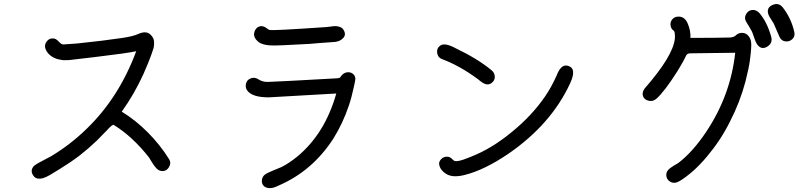

<svg xmlns="http://www.w3.org/2000/svg" viewBox="-20 -884 4040 971"><path d="M835 -79.1Q847.7 -58.6 833.5 -37.1Q819.3 -15.6 794.9 -19.5Q782.2 -21.5 771.5 -32.2Q760.7 -43 748 -64Q735.4 -85 733.4 -87.9Q650.4 -193.4 555.7 -252Q551.8 -256.8 530.3 -235.4Q527.3 -232.4 520.5 -224.6Q513.7 -216.8 509.8 -213.9Q497.1 -200.2 469.7 -172.9Q427.7 -132.8 382.8 -97.7Q337.9 -63.5 282.2 -29.3Q276.4 -26.4 253.4 -11.7Q230.5 2.9 213.9 10.7Q197.3 18.6 182.6 19.5Q158.2 21.5 146 0.5Q133.8 -20.5 147.5 -40Q154.3 -49.8 188.5 -67.4L238.3 -93.8Q335.9 -152.3 418 -232.4Q582 -390.6 668.9 -625Q626 -615.2 461.9 -595.7Q338.9 -581.1 329.1 -580.1Q297.9 -578.1 286.1 -582Q261.7 -585 240.7 -599.1Q219.7 -613.3 210.9 -634.8Q202.1 -655.3 215.8 -673.8Q229.5 -692.4 251 -689.5Q263.7 -688.5 276.9 -673.8Q290 -659.2 300.8 -659.2Q307.6 -659.2 370.1 -664.1Q502 -677.7 600.6 -692.4Q652.3 -700.2 678.7 -711.9Q724.6 -733.4 748 -701.2Q758.8 -688.5 759.3 -670.4Q759.8 -652.3 756.8 -641.6Q753.9 -630.9 746.1 -609.4Q734.4 -575.2 705.1 -508.8Q658.2 -406.2 595.7 -319.3Q665 -277.3 728 -213.9Q791 -150.4 835 -79.1Z M1274.4 -684.6Q1259.8 -703.1 1267.1 -724.1Q1274.4 -745.1 1292.5 -750.5Q1310.5 -755.9 1330.1 -740.2Q1335 -735.4 1343.8 -732.4Q1360.4 -728.5 1629.9 -747.1Q1633.8 -747.1 1650.9 -749.5Q1668 -752 1676.8 -752Q1685.5 -752 1697.8 -748Q1710 -744.1 1715.8 -735.4Q1732.4 -710.9 1716.8 -692.9Q1701.2 -674.8 1673.8 -671.9Q1585.9 -666 1545.9 -662.1Q1377.9 -652.3 1350.6 -654.3Q1318.4 -655.3 1295.9 -666Q1289.1 -669.9 1284.2 -674.3Q1279.3 -678.7 1274.4 -684.6ZM1777.3 -485.4Q1777.3 -479.5 1769.5 -444.3Q1757.8 -389.6 1744.1 -349.6Q1713.9 -259.8 1665 -181.6Q1559.6 -19.5 1390.6 53.7Q1372.1 62.5 1361.3 65.4Q1334 71.3 1317.4 59.6Q1303.7 48.8 1304.2 30.3Q1304.7 11.7 1318.4 0Q1331.1 -9.8 1363.3 -22.5Q1395.5 -35.2 1403.3 -39.1Q1442.4 -58.6 1485.4 -93.8Q1624 -210 1680.7 -411.1Q1634.8 -409.2 1518.6 -401.9Q1402.3 -394.5 1338.9 -391.6Q1257.8 -391.6 1231.4 -424.8Q1219.7 -439.5 1223.6 -459Q1227.5 -479.5 1247.1 -487.3Q1266.6 -495.1 1284.2 -484.4Q1305.7 -469.7 1333 -469.7Q1358.4 -469.7 1689.5 -488.3Q1700.2 -490.2 1702.1 -495.1Q1713.9 -513.7 1731.4 -517.6Q1749 -521.5 1762.7 -512.2Q1776.4 -502.9 1777.3 -485.4Z M2215.8 -585Q2194.3 -592.8 2190.9 -616.2Q2187.5 -639.6 2205.1 -652.3Q2224.6 -668.9 2271.5 -646.5Q2281.2 -641.6 2283.2 -640.6Q2393.6 -587.9 2462.9 -531.2Q2481.4 -517.6 2482.4 -496.6Q2483.4 -475.6 2462.9 -461.9Q2455.1 -458 2448.2 -457Q2430.7 -456.1 2408.2 -474.6Q2400.4 -481.4 2397.5 -483.4Q2304.7 -551.8 2215.8 -585ZM2856.4 -549.8Q2875 -543 2877.9 -525.4Q2881.8 -502.9 2864.3 -464.8Q2768.6 -255.9 2549.8 -105.5Q2429.7 -24.4 2333 0Q2271.5 16.6 2237.3 -3.9Q2222.7 -12.7 2213.4 -24.4Q2204.1 -36.1 2201.2 -51.3Q2198.2 -66.4 2211.9 -80.1Q2221.7 -89.8 2235.8 -91.3Q2250 -92.8 2260.7 -85Q2262.7 -84 2269.5 -77.1Q2276.4 -70.3 2280.3 -69.3Q2299.8 -66.4 2342.8 -84Q2357.4 -89.8 2360.4 -90.8Q2465.8 -131.8 2566.4 -214.8Q2668 -296.9 2735.4 -394.5Q2768.6 -442.4 2794.9 -502Q2814.5 -552.7 2841.8 -552.7Q2848.6 -552.7 2856.4 -549.8Z M3778.3 -672.9Q3782.2 -652.3 3772.5 -579.1Q3767.6 -541 3750 -471.7Q3722.7 -368.2 3671.9 -269.5Q3626 -176.8 3556.6 -93.8Q3518.6 -48.8 3485.4 -19.5Q3480.5 -15.6 3466.8 -3.9Q3424.8 30.3 3403.3 38.1Q3383.8 44.9 3366.7 33.2Q3349.6 21.5 3349.6 1Q3349.6 -12.7 3357.9 -22.9Q3366.2 -33.2 3387.2 -45.9Q3408.2 -58.6 3410.2 -59.6Q3483.4 -115.2 3551.8 -217.8Q3674.8 -402.3 3698.2 -617.2L3470.7 -614.3Q3455.1 -614.3 3449.2 -601.6Q3448.2 -599.6 3436.5 -576.2Q3429.7 -563.5 3420.4 -548.3Q3411.1 -533.2 3406.2 -524.4Q3340.8 -420.9 3299.8 -384.8Q3282.2 -369.1 3260.3 -374.5Q3238.3 -379.9 3231.9 -397.5Q3225.6 -415 3239.3 -435.5Q3380.9 -596.7 3392.6 -685.5Q3393.6 -692.4 3393.6 -699.2Q3393.6 -718.8 3388.7 -727.5Q3373 -737.3 3371.1 -756.8Q3369.1 -773.4 3379.9 -786.1Q3390.6 -798.8 3407.2 -799.8Q3441.4 -802.7 3457.5 -766.1Q3473.6 -729.5 3471.7 -692.4Q3604.5 -692.4 3670.9 -694.3Q3691.4 -695.3 3701.2 -705.1Q3713.9 -717.8 3732.4 -717.8Q3751 -717.8 3763.2 -704.6Q3775.4 -691.4 3778.3 -672.9ZM3879.9 -699.2Q3889.6 -666 3859.9 -647.9Q3830.1 -629.9 3808.6 -660.2Q3801.8 -669.9 3793.9 -693.8Q3786.1 -717.8 3782.2 -725.6Q3777.3 -735.4 3767.1 -752Q3756.8 -768.6 3753.9 -773.4Q3742.2 -793 3752.9 -812Q3763.7 -831.1 3782.7 -833.5Q3801.8 -835.9 3818.4 -820.3Q3858.4 -775.4 3879.9 -699.2ZM3997.1 -721.7Q4002 -700.2 3986.8 -686Q3971.7 -671.9 3951.2 -674.8Q3930.7 -677.7 3921.9 -698.2L3892.6 -765.6Q3889.6 -771.5 3879.4 -786.6Q3869.1 -801.8 3866.2 -810.5Q3854.5 -843.8 3885.7 -858.4Q3917 -873 3938.5 -846.7Q3981.4 -792 3997.1 -721.7Z"/></svg>

Font: irohamaru Regular
Style: Regular
Weight: 400
Designer: [Source Han Sans]
Ryoko NISHIZUKA  (kana & ideographs); Paul D. Hunt (Latin, Greek & Cyrillic); Wenlong ZHANG  (bopomofo
Version: Version 1.00